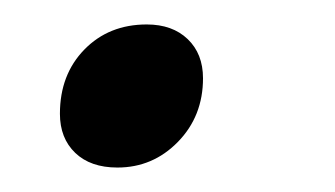

<svg xmlns="http://www.w3.org/2000/svg" viewBox="-20 -127 274 157"><path d="M29 -34Q29 -66 49 -86.5Q69 -107 100 -107Q121 -107 133.5 -95Q146 -83 146 -63Q146 -32 125.5 -11Q105 10 76 10Q54 10 41.5 -2Q29 -14 29 -34Z"/></svg>

Font: Taviraj
Style: Italic
Weight: 400
Italic angle: -12°
Designer: Katatrad Team
Foundry: CadsonDemak
Version: Version 1.001